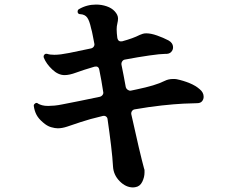

<svg xmlns="http://www.w3.org/2000/svg" viewBox="-20 -783 1040 841"><path d="M572 37Q570 37 567.5 37.5Q565 38 563 38Q531 38 504 10.5Q477 -17 475 -54Q473 -91 466.5 -145.5Q460 -200 451 -262Q450 -269 444 -273Q438 -277 430 -275Q371 -261 334 -248.5Q297 -236 274.5 -228.5Q252 -221 233 -221Q221 -221 203.5 -226Q186 -231 168 -247Q149 -263 140 -280Q131 -297 128 -319V-321Q128 -326 134 -330Q141 -335 147 -329Q154 -325 164.5 -322Q175 -319 191 -319Q203 -319 219 -320.5Q235 -322 254 -326Q284 -332 327.5 -340.5Q371 -349 417 -359Q425 -361 429.5 -367.5Q434 -374 432 -381Q428 -406 424 -430Q420 -454 415 -477Q412 -495 394 -491Q343 -476 313.5 -465Q284 -454 263 -454Q235 -454 209 -478.5Q183 -503 172 -530Q171 -532 171 -535Q171 -540 174 -543Q178 -549 187 -547Q199 -543 218 -543Q231 -543 247 -545Q263 -547 283 -551L379 -571Q387 -573 391 -579.5Q395 -586 393 -593Q389 -612 386 -629Q383 -646 379 -659Q372 -692 362 -706Q352 -720 331 -721Q322 -721 320 -730V-732Q320 -740 326 -743Q360 -763 401 -763Q425 -763 447 -755.5Q469 -748 482 -734Q497 -718 497 -702Q497 -692 494 -680Q491 -668 491 -655Q491 -639 494 -616Q498 -599 515 -602Q563 -615 592 -630Q599 -633 605.5 -635Q612 -637 621 -637Q641 -637 668 -627.5Q695 -618 718 -606Q738 -595 738 -575Q738 -564 729.5 -555Q721 -546 703 -547Q683 -547 634 -540Q585 -533 527 -522Q520 -521 515.5 -514.5Q511 -508 512 -500Q517 -477 521.5 -452Q526 -427 531 -401Q533 -394 539.5 -389.5Q546 -385 553 -386L577 -391Q620 -400 650 -409Q680 -418 702 -429Q718 -437 738 -437Q742 -437 746 -437Q750 -437 754 -436Q783 -430 810 -419Q837 -408 855 -392Q872 -378 872 -359Q872 -348 865 -339.5Q858 -331 843 -331Q824 -331 783.5 -329Q743 -327 688 -321Q633 -315 570 -304Q563 -303 558.5 -297Q554 -291 555 -283Q572 -205 587.5 -139.5Q603 -74 611 -45Q613 -41 613 -36.5Q613 -32 613 -27Q613 -7 603 13.5Q593 34 572 37Z"/></svg>

Font: Zen Antique Soft
Style: Regular
Weight: 400
Designer: Yoshimichi Ohira
Foundry: Positype
Version: Version 1.001